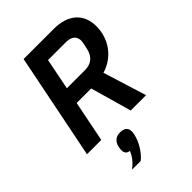

<svg xmlns="http://www.w3.org/2000/svg" viewBox="-275 -814 1195 1195"><g transform="rotate(-45 323.0 -216.0)"><path d="M207 -271H335L412 0H547L458 -286C569 -319 632 -416 632 -522C632 -630 562 -698 432 -698H167L27 0H153ZM229 -379 270 -586H428C480 -586 502 -560 502 -525C502 -513 497 -494 490 -461C478 -406 440 -379 389 -379ZM268 49C231 49 207 70 199 107C196 122 196 128 196 133C196 155 205 172 231 174C215 211 195 237 158 266H234C273 235 310 177 322 122C325 107 325 103 325 96C325 66 306 49 268 49Z"/></g></svg>

Font: Braiins Sans SemiBold
Style: Italic
Weight: 600
Italic angle: -11.31°
Designer: Mike Abbink, Paul van der Laan, Pieter van Rosmalen, Jiri Chlebus, Lubos Buracinsky
Foundry: Bold Monday, Sudetype
Version: Version 1.000;hotconv 1.0.109;makeotfexe 2.5.65596